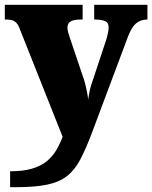

<svg xmlns="http://www.w3.org/2000/svg" viewBox="-23 -556 632 797"><path d="M19 155Q72 155 108.5 144.5Q145 134 169.5 114.5Q194 95 209.5 69Q225 43 237 12L61 -431Q54 -451 46 -460Q38 -469 27.5 -472Q17 -475 2 -475H-3V-536H320V-475H315Q283 -475 270 -467Q257 -459 257 -442Q257 -432 260 -421Q263 -410 267 -399L320 -242Q327 -223 331.5 -204.5Q336 -186 339 -170Q342 -154 343 -142Q346 -164 349.5 -180Q353 -196 357 -207L417 -388Q420 -396 424 -414Q428 -432 428 -442Q428 -461 415 -467.5Q402 -474 373 -475H368V-536H589V-475H585Q567 -474 553 -466.5Q539 -459 528.5 -444Q518 -429 509 -406L358 -3Q333 63 310 106.5Q287 150 255 175Q223 200 172.5 210.5Q122 221 42 221H19Z"/></svg>

Font: Noto Rashi Hebrew Black
Style: Regular
Weight: 900
Version: Version 1.006